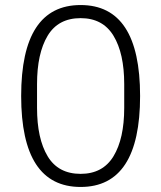

<svg xmlns="http://www.w3.org/2000/svg" viewBox="-20 -730 640 762"><path d="M300 12Q64 12 64 -349Q64 -710 300 -710Q536 -710 536 -349Q536 12 300 12ZM300 -40Q388 -40 430.5 -110Q473 -180 473 -302V-396Q473 -518 430.5 -588Q388 -658 300 -658Q211 -658 169 -588Q127 -518 127 -396V-302Q127 -180 169 -110Q211 -40 300 -40Z"/></svg>

Font: IBM Plex Sans Thai Light
Style: Regular
Weight: 300
Designer: Mike Abbink, Paul van der Laan, Pieter van Rosmalen, Ben Mitchell, Mark Frömberg
Foundry: Bold Monday
Version: Version 1.2